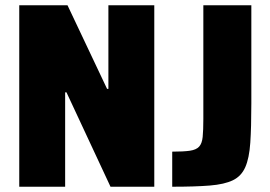

<svg xmlns="http://www.w3.org/2000/svg" viewBox="-20 -708 1024 728"><path d="M53 0V-688H236L386 -371H391V-688H565V0H399L232 -358H227V0ZM633 0V-133Q676 -133 700 -136.5Q724 -140 735 -152Q746 -164 748.5 -189Q751 -214 751 -257V-688H933V-316Q933 -225 929 -166.5Q925 -108 910 -74Q895 -40 863 -24.5Q831 -9 775.5 -4.5Q720 0 633 0Z"/></svg>

Font: Saira SemiCondensed ExtraBold
Style: Regular
Weight: 800
Width: 4
Designer: Hector Gatti with collaboration of the Omnibus-Type team
Foundry: Omnibus-Type
Version: Version 1.101